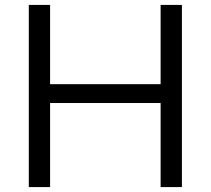

<svg xmlns="http://www.w3.org/2000/svg" viewBox="-20 -760 856 780"><path d="M97 0V-740H183.5V-418H632.5V-740H719V0H632.5V-341.5H183.5V0Z"/></svg>

Font: Encode Sans SC Expanded
Style: Regular
Weight: 400
Width: 7
Designer: Multiple Designers
Foundry: Impallari Type
Version: Version 3.002